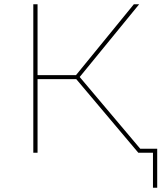

<svg xmlns="http://www.w3.org/2000/svg" viewBox="-20 -720 776 905"><path d="M632 0 331 -357 349 -365 657 0ZM137 0V-700H157V0ZM149 -347V-366H353V-347ZM349 -349 331 -357 611 -700H636ZM701 165V-9L710 0H632V-19H721V165Z"/></svg>

Font: Montserrat Thin
Style: Regular
Weight: 100
Designer: Julieta Ulanovsky
Foundry: Julieta Ulanovsky
Version: Version 9.000